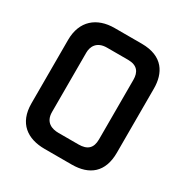

<svg xmlns="http://www.w3.org/2000/svg" viewBox="-168 -869 971 1006"><g transform="rotate(30 317.5 -366.0)"><path d="M175 -187V-546C175 -581 193 -623 256 -623H383C440 -623 460 -592 460 -546V-186C460 -132 433 -109 380 -109H259C220 -109 175 -124 175 -187ZM59 -172C59 -52 134 0 238 0H402C509 0 576 -54 576 -172V-560C576 -652 533 -732 403 -732H239C133 -732 59 -672 59 -556Z"/></g></svg>

Font: Exo
Style: Demi Bold
Weight: 600
Designer: Natanael Gama
Version: Version 1.00